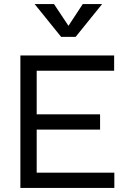

<svg xmlns="http://www.w3.org/2000/svg" viewBox="-20 -922 641 942"><path d="M160 -286V-75H541V0H80V-650H540V-575H160V-361H471V-286ZM336 -765H296L386 -902H481L351 -741H280L150 -902H245Z"/></svg>

Font: Syne
Style: Regular
Weight: 400
Designer: Lucas Descroix
Foundry: Bonjour Monde
Version: Version 2.200